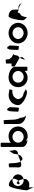

<svg xmlns="http://www.w3.org/2000/svg" viewBox="2314 -3144 1013 5680"><g transform="rotate(-90 2820.0 -303.5)"><path d="M30 -12 119 183 118 40C132 58 162 56 202 56C278 63 367 2 367 -80C367 -90 366 -101 364 -113C352 -111 341 -109 328 -109C234 -109 158 -184 158 -275C158 -366 232 -440 328 -440C342 -440 355 -439 368 -436C344 -501 255 -549 182 -549C98 -549 30 -92 30 -12ZM224 -230C255 -232 285 -246 309 -267C290 -295 266 -314 240 -314C203 -284 204 -250 224 -230ZM309 -267C338 -225 357 -161 364 -113C443 -129 502 -196 502 -275C502 -353 446 -419 368 -436C372 -425 374 -414 374 -403C374 -353 348 -301 309 -267Z M709 -260C709 -158 796 -171 890 -204C889 -206 887 -209 886 -211C848 -211 835 -366 835 -416C835 -424 827 -552 816 -552C806 -552 710 -546 710 -538C710 -538 709 -340 709 -260ZM890 -204C926 -139 976 -127 1024 -176C1050 -176 1073 -221 1089 -274C1044 -270 964 -230 890 -204ZM1089 -274H1096C1192 -282 1228 -322 1217 -408C1206 -408 1198 -546 1198 -538L1110 -403C1110 -370 1102 -319 1089 -274Z M1313 -146C1313 -66 1420 0 1504 0C1588 0 1420 -23 1508 -26C1618 -6 1489 8 1638 8C1798 8 1919 -118 1919 -274C1919 -430 1798 -556 1638 -556C1552 -556 1481 -532 1438 -490L1439 -785C1439 -792 1314 -792 1314 -784ZM1440 -274C1440 -366 1516 -440 1610 -440C1705 -440 1786 -366 1786 -274C1786 -184 1707 -109 1610 -109C1514 -109 1440 -184 1440 -274Z M1993 -258C1993 -108 2179 -38 2259 -38C2203 -38 2172 -167 2172 -226C2153 -227 2121 -361 2121 -394C2121 -401 2111 -703 2101 -703C2091 -703 1993 -696 1993 -689Z M2357 -272C2357 -260 2456 -249 2469 -249C2481 -249 2491 -518 2491 -530C2491 -534 2482 -538 2469 -541C2470 -548 2469 -556 2465 -564C2455 -588 2427 -602 2404 -594C2398 -594 2391 -578 2386 -554H2379C2366 -554 2357 -284 2357 -272Z M2551 -272C2551 -118 2869 0 2943 -11C3000 -22 3023 -52 3015 -52L2895 -114C2839 -114 2773 -150 2747 -210C2713 -270 2735 -346 2791 -382C2791 -416 2909 -445 2942 -445C2976 -445 2999 -441 2999 -452C2999 -462 3023 -530 3015 -530C3015 -530 2897 -554 2839 -554C2684 -554 2551 -428 2551 -272Z M3081 -274C3081 -118 3201 8 3361 8C3442 8 3515 -28 3561 -80C3567 -76 3567 -4 3567 -4C3567 3 3686 2 3686 -5L3687 -347C3687 -500 3480 -558 3361 -556C3201 -554 3081 -430 3081 -274ZM3215 -274C3215 -366 3292 -440 3388 -440C3483 -440 3561 -366 3561 -274C3561 -184 3485 -109 3388 -109C3289 -109 3215 -184 3215 -274Z M3689 -382C3689 -371 3965 -226 3957 -226L3927 -177C3871 -34 3889 -54 3975 -154L3954 -246C3970 -246 4017 -261 4017 -314C4024 -314 4031 -371 4031 -382C4031 -392 4078 -400 4071 -400L3965 -468L3911 -533C3911 -540 3901 -642 3890 -642C3879 -642 3781 -636 3781 -628V-468H3703C3696 -468 3689 -392 3689 -382Z M4182 -272C4182 -260 4281 -249 4294 -249C4306 -249 4316 -518 4316 -530C4316 -534 4307 -538 4294 -541C4295 -548 4294 -556 4290 -564C4280 -588 4252 -602 4229 -594C4223 -594 4216 -578 4211 -554H4204C4191 -554 4182 -284 4182 -272Z M4376 -274C4376 -121 4514 8 4682 8C4850 8 4986 -121 4986 -274C4986 -428 4850 -556 4682 -556C4514 -556 4376 -428 4376 -274ZM4506 -274C4506 -362 4586 -438 4682 -438C4778 -438 4856 -362 4856 -274C4856 -188 4778 -111 4682 -111C4586 -111 4506 -188 4506 -274Z M5061 -149C5061 -68 5154 -14 5154 -14C5154 -6 5162 -112 5173 -112C5183 -171 5215 -200 5243 -208C5273 -208 5292 -314 5292 -261C5292 -331 5328 -256 5377 -254C5377 -281 5375 -346 5375 -409C5375 -510 5255 -556 5185 -556C5115 -556 5061 -250 5061 -149ZM5377 -254C5378 -246 5379 -242 5380 -241C5380 -237 5379 -246 5390 -254ZM5390 -254C5445 -250 5555 -215 5555 -149V-170C5555 -228 5499 -264 5435 -264C5411 -264 5398 -259 5390 -254Z"/></g></svg>

Font: Ampere
Style: SC
Weight: 400
Version: Version 1